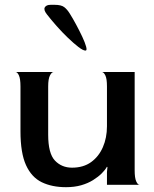

<svg xmlns="http://www.w3.org/2000/svg" viewBox="-20 -767 639 797"><path d="M254 10Q196 10 153.5 -10.5Q111 -31 88 -81.5Q65 -132 65 -222V-408Q65 -440 58.5 -454Q52 -468 45 -468H202Q195 -468 187.5 -454Q180 -440 180 -408V-208Q180 -130 208 -100.5Q236 -71 279 -71Q326 -71 358 -94Q390 -117 407 -156Q424 -195 424 -243V-408Q424 -440 417.5 -453.5Q411 -467 404 -468H539V-60Q539 -28 545.5 -14Q552 0 559 0H424V-53L426 -73L424 -75Q417 -62 402.5 -47.5Q388 -33 366.5 -19.5Q345 -6 317 2Q289 10 254 10ZM335 -557Q325 -557 305.5 -572Q286 -587 262 -610Q238 -633 215 -659Q192 -685 175 -707Q160 -726 166 -736.5Q172 -747 190 -747H207Q234 -747 246.5 -737.5Q259 -728 270 -710Q282 -691 296 -665Q310 -639 321.5 -614.5Q333 -590 337.5 -573.5Q342 -557 335 -557Z"/></svg>

Font: Red Rose Medium
Style: Regular
Weight: 500
Designer: Jaikishan Patel
Version: Version 2.000